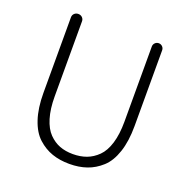

<svg xmlns="http://www.w3.org/2000/svg" viewBox="-131 -853 966 988"><g transform="rotate(20 352.0 -358.5)"><path d="M102.5 -285.2V-699.2Q102.5 -711.9 111.3 -720.2Q120.1 -728.5 132.8 -728.5Q145.5 -728.5 154.3 -720.2Q163.1 -711.9 163.1 -699.2V-288.1Q163.1 -219.7 178.2 -169.9Q193.4 -120.1 220.2 -92.8Q247.1 -65.4 279.3 -53.2Q311.5 -41 351.6 -41Q392.6 -41 425.8 -53.2Q459 -65.4 486.8 -92.8Q514.6 -120.1 529.8 -169.9Q544.9 -219.7 544.9 -288.1V-700.2Q544.9 -711.9 553.2 -720.2Q561.5 -728.5 573.2 -728.5Q585 -728.5 593.3 -720.2Q601.6 -711.9 601.6 -700.2V-285.2Q601.6 -202.1 581.5 -142.1Q561.5 -82 525.4 -49.3Q489.3 -16.6 446.8 -2Q404.3 12.7 352.1 12.7Q299.8 12.7 257.3 -2Q214.8 -16.6 178.7 -49.3Q142.6 -82 122.6 -142.1Q102.5 -202.1 102.5 -285.2Z"/></g></svg>

Font: Gen Jyuu Gothic P Light
Style: Regular
Weight: 200
Designer: [Source Han Sans]
Ryoko NISHIZUKA  (kana & ideographs); Paul D. Hunt (Latin, Greek & Cyrillic); Wenlong ZHANG  (bopomofo
Version: Version 1.002.20150607